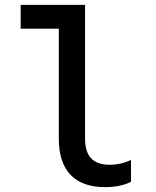

<svg xmlns="http://www.w3.org/2000/svg" viewBox="-20 -760 640 790"><path d="M330 -189V-740H65V-642H222V-189C222 -59 287 10 412 10C452 10 490 3 519 -12V-102C490 -88 460 -82 432 -82C363 -82 330 -117 330 -189Z"/></svg>

Font: CommitMono
Style: 600Regular
Weight: 600
Monospace: yes
Designer: Eigil Nikolajsen
Foundry: Eigil Nikolajsen
Version: Version 1.143